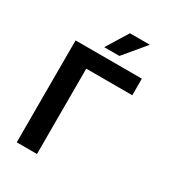

<svg xmlns="http://www.w3.org/2000/svg" viewBox="-213 -1037 1058 1161"><g transform="rotate(30 316.0 -456.5)"><path d="M548.3 -711.6V-595.9H226.9V0H85.6V-711.6ZM256 -762.8 348.7 -913.4H487.9L361.9 -762.8Z"/></g></svg>

Font: Interface
Style: Bold
Weight: 700
Designer: Rasmus Andersson
Foundry: rsms
Version: Version 1.8